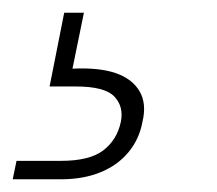

<svg xmlns="http://www.w3.org/2000/svg" viewBox="-107 -27 342 302"><path d="M7 81Q49 79 75 88Q101 97 112.5 116.5Q124 136 117 165Q112 192 95 212.5Q78 233 51 244Q24 255 -11 255H-87L-81 226H-11Q34 226 55.5 209.5Q77 193 83 165Q88 141 73 125Q58 109 12 109H-29L-6 -7H25Z"/></svg>

Font: Albert Sans ExtraLight
Style: Italic
Weight: 250
Italic angle: -11.25°
Designer: Andreas Rasmussen
Foundry: a.Foundry
Version: Version 1.025